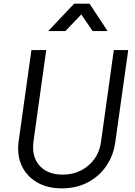

<svg xmlns="http://www.w3.org/2000/svg" viewBox="-20 -1019 740 1051"><path d="M319 12Q238 12 181.5 -21.5Q125 -55 98.5 -113Q72 -171 82 -245L152 -745H233L163 -243Q156 -189 173.5 -148.5Q191 -108 229.5 -85.5Q268 -63 323 -63Q378 -63 422.5 -85.5Q467 -108 496.5 -148.5Q526 -189 533 -243L603 -745H682L611 -241Q601 -167 561.5 -110Q522 -53 460 -20.5Q398 12 319 12ZM244 -849 386 -999H470L569 -849H487L425 -940L338 -849Z"/></svg>

Font: Plus Jakarta Sans
Style: Italic
Weight: 400
Italic angle: -8°
Designer: Gumpita Rahayu
Foundry: Tokotype
Version: Version 2.006